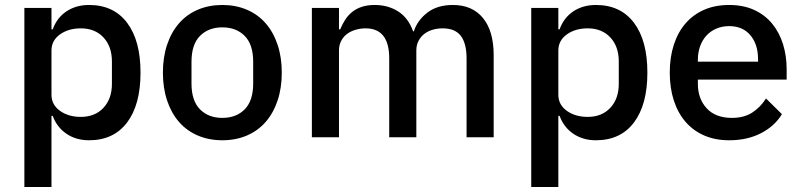

<svg xmlns="http://www.w3.org/2000/svg" viewBox="-20 -552 3226 772"><path d="M78 -520H187V-434H192Q209 -481 247.5 -506.5Q286 -532 338 -532Q437 -532 491 -460.5Q545 -389 545 -260Q545 -131 491 -59.5Q437 12 338 12Q286 12 247.5 -14Q209 -40 192 -86H187V200H78ZM305 -82Q362 -82 396 -118.5Q430 -155 430 -215V-305Q430 -365 396 -401.5Q362 -438 305 -438Q255 -438 221 -413.5Q187 -389 187 -349V-171Q187 -131 221 -106.5Q255 -82 305 -82Z M874 12Q820 12 775.5 -7Q731 -26 700 -61.5Q669 -97 652 -147.5Q635 -198 635 -260Q635 -322 652 -372.5Q669 -423 700 -458.5Q731 -494 775.5 -513Q820 -532 874 -532Q928 -532 972.5 -513Q1017 -494 1048 -458.5Q1079 -423 1096 -372.5Q1113 -322 1113 -260Q1113 -198 1096 -147.5Q1079 -97 1048 -61.5Q1017 -26 972.5 -7Q928 12 874 12ZM874 -78Q930 -78 964 -112.5Q998 -147 998 -216V-304Q998 -373 964 -407.5Q930 -442 874 -442Q818 -442 784 -407.5Q750 -373 750 -304V-216Q750 -147 784 -112.5Q818 -78 874 -78Z M1234 0V-520H1343V-434H1348Q1356 -454 1367.5 -472Q1379 -490 1395.5 -503.5Q1412 -517 1434.5 -524.5Q1457 -532 1487 -532Q1540 -532 1581 -506Q1622 -480 1641 -426H1644Q1658 -470 1698 -501Q1738 -532 1801 -532Q1879 -532 1922 -479.5Q1965 -427 1965 -330V0H1856V-317Q1856 -377 1833 -407.5Q1810 -438 1760 -438Q1739 -438 1720 -432.5Q1701 -427 1686.5 -416Q1672 -405 1663 -388Q1654 -371 1654 -349V0H1545V-317Q1545 -438 1450 -438Q1430 -438 1410.5 -432.5Q1391 -427 1376 -416Q1361 -405 1352 -388Q1343 -371 1343 -349V0Z M2116 -520H2225V-434H2230Q2247 -481 2285.5 -506.5Q2324 -532 2376 -532Q2475 -532 2529 -460.5Q2583 -389 2583 -260Q2583 -131 2529 -59.5Q2475 12 2376 12Q2324 12 2285.5 -14Q2247 -40 2230 -86H2225V200H2116ZM2343 -82Q2400 -82 2434 -118.5Q2468 -155 2468 -215V-305Q2468 -365 2434 -401.5Q2400 -438 2343 -438Q2293 -438 2259 -413.5Q2225 -389 2225 -349V-171Q2225 -131 2259 -106.5Q2293 -82 2343 -82Z M2912 12Q2856 12 2812 -7Q2768 -26 2737 -61.5Q2706 -97 2689.5 -147.5Q2673 -198 2673 -260Q2673 -322 2689.5 -372.5Q2706 -423 2737 -458.5Q2768 -494 2812 -513Q2856 -532 2912 -532Q2969 -532 3012.5 -512Q3056 -492 3085 -456.5Q3114 -421 3128.5 -374Q3143 -327 3143 -273V-232H2786V-215Q2786 -155 2821.5 -116.5Q2857 -78 2923 -78Q2971 -78 3004 -99Q3037 -120 3060 -156L3124 -93Q3095 -45 3040 -16.5Q2985 12 2912 12ZM2912 -447Q2884 -447 2860.5 -437Q2837 -427 2820.5 -409Q2804 -391 2795 -366Q2786 -341 2786 -311V-304H3028V-314Q3028 -374 2997 -410.5Q2966 -447 2912 -447Z"/></svg>

Font: IBM Plex Sans Hebrew Medm
Style: Regular
Weight: 500
Designer: Mike Abbink, Paul van der Laan, Pieter van Rosmalen, Yanek Iontef
Foundry: Bold Monday
Version: Version 1.3